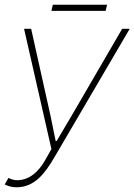

<svg xmlns="http://www.w3.org/2000/svg" viewBox="-30 -782 570 814"><path d="M40 12C116 12 160 -46 200 -114L520 -660H488L274 -292L210 -184H206L184 -292L102 -660H72L188 -150L162 -104C135 -56 96 -18 42 -18C30 -18 16 -22 6 -28L-10 0C6 8 22 12 40 12ZM188 -736H418L424 -762H194Z"/></svg>

Font: Source Sans Pro ExtraLight
Style: Italic
Weight: 200
Italic angle: -11°
Designer: Paul D. Hunt
Foundry: Adobe Systems Incorporated
Version: Version 3.006;hotconv 1.0.111;makeotfexe 2.5.65597